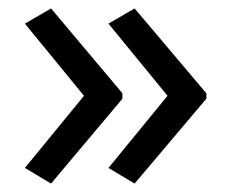

<svg xmlns="http://www.w3.org/2000/svg" viewBox="-20 -491 549 455"><path d="M469 -257 299 -56 237 -93 377 -264 237 -435 299 -471 469 -270ZM270 -257 101 -56 39 -93 179 -264 39 -435 101 -471 270 -270Z"/></svg>

Font: Noto Sans Carian
Style: Regular
Weight: 400
Designer: Monotype Design Team
Foundry: Monotype Imaging Inc.
Version: Version 2.002; ttfautohint (v1.8.4.7-5d5b)